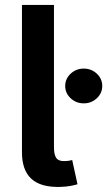

<svg xmlns="http://www.w3.org/2000/svg" viewBox="-20 -747 431 771"><path d="M68.2 -727.3H196.7V-156.2Q196.7 -125.7 206 -112.6Q215.2 -99.4 238.6 -100.1Q251.4 -100.5 258 -101.7Q264.6 -103 269.9 -104.4L291.2 -7.1Q279.8 -3.6 263 -0.4Q246.1 2.8 221.6 3.6Q143.5 5.7 105.8 -29.1Q68.2 -63.9 68.2 -135.3ZM316.4 -332Q285.5 -332 263.7 -352.5Q241.8 -372.9 241.8 -401.6Q241.8 -430.8 263.8 -451.2Q285.9 -471.6 316.4 -471.6Q346.9 -471.6 368.8 -451.2Q390.6 -430.8 390.6 -401.6Q390.6 -372.9 368.8 -352.5Q346.9 -332 316.4 -332Z"/></svg>

Font: InterMG SemiBold
Style: Regular
Weight: 600
Designer: Rasmus Andersson
Foundry: rsms
Version: Version 3.019;December 26, 2023;FontCreator 15.0.0.2955 64-b